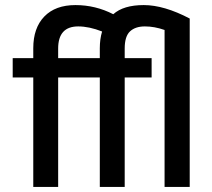

<svg xmlns="http://www.w3.org/2000/svg" viewBox="-20 -736 836 756"><path d="M111 -507V-546Q111 -626 154.5 -671Q198 -716 277 -716Q356 -716 426 -680Q466 -716 546 -716Q626 -716 727 -663V0H628V-618Q588 -632 550.5 -632Q513 -632 492 -612.5Q471 -593 471 -545V-507H577V-431H471V0H373V-431H209V0H111V-431H30V-507ZM373 -507V-546Q373 -582 382 -612Q331 -632 288 -632Q209 -632 209 -545V-507Z"/></svg>

Font: Hind Medium
Style: Regular
Weight: 500
Designer: Manushi Parikh, Satya Rajpurohit
Foundry: Indian Type Foundry
Version: Version 1.201;PS 1.0;hotconv 1.0.78;makeotf.lib2.5.61930; tt